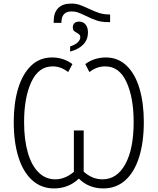

<svg xmlns="http://www.w3.org/2000/svg" viewBox="-20 -1046 883 1076"><path d="M281 -928Q281 -975 306 -1000.5Q331 -1026 379 -1026Q406 -1026 427 -1018.5Q448 -1011 480 -996Q512 -981 535 -973.5Q558 -966 587 -965H597V-922H586Q550 -922 522.5 -931Q495 -940 461 -957Q434 -970 417.5 -976Q401 -982 382 -982Q352 -982 338 -966Q324 -950 324 -918H281ZM373 -786Q400 -794 415 -808Q430 -822 430 -838Q430 -846 426 -850.5Q422 -855 417 -858Q412 -861 411 -862Q399 -868 393.5 -874Q388 -880 388 -892Q388 -908 397.5 -916.5Q407 -925 424 -925Q446 -925 459.5 -908.5Q473 -892 473 -864Q473 -825 447.5 -797.5Q422 -770 373 -757ZM57 -363Q57 -468 81.5 -549.5Q106 -631 154 -677.5Q202 -724 272 -724Q335 -724 386 -687L362 -642Q322 -674 275 -674Q196 -674 155.5 -586.5Q115 -499 115 -362Q115 -263 136 -190.5Q157 -118 196.5 -79.5Q236 -41 290 -41Q344 -41 394 -83V-315H449V-84Q497 -41 554 -41Q636 -41 682.5 -126.5Q729 -212 729 -361Q729 -500 688.5 -587Q648 -674 570 -674Q521 -674 481 -642L458 -687Q482 -705 511.5 -714.5Q541 -724 573 -724Q642 -724 690 -677.5Q738 -631 762 -549Q786 -467 786 -363Q786 -249 759.5 -165Q733 -81 682 -35.5Q631 10 559 10Q477 10 422 -45Q364 10 283 10Q212 10 161 -35.5Q110 -81 83.5 -165Q57 -249 57 -363Z"/></svg>

Font: Noto Sans UI NarrowLight
Style: Regular
Weight: 300
Width: 4
Designer: Monotype Design Team
Foundry: Monotype Imaging Inc.
Version: Version 1.001